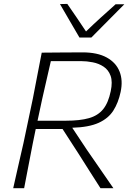

<svg xmlns="http://www.w3.org/2000/svg" viewBox="-20 -990 702 1010"><path d="M49.5 0Q63 -61 75.8 -116.5Q88.5 -172 103.5 -237.5L153 -472.5Q166 -540.5 177 -597Q188 -653.5 199.5 -713Q242.5 -713 291.8 -713.8Q341 -714.5 414 -714.5Q492.5 -714.5 541.5 -687.5Q590.5 -660.5 609 -613.5Q627.5 -566.5 614.5 -506Q602.5 -449.5 576.2 -408.2Q550 -367 498.8 -343.8Q447.5 -320.5 360 -318L437 -202Q470.5 -153.5 509 -97.8Q547.5 -42 576.5 0H508.5Q479 -46 451.2 -89.8Q423.5 -133.5 396 -177L309 -311.5H168L152.5 -236Q139.5 -168.5 129 -114.5Q118.5 -60.5 107 0ZM406.5 -668.5H247.5Q236.5 -620 225.5 -572.5Q214.5 -525 202 -469.5L177.5 -355H327Q400.5 -355 448 -368.5Q495.5 -382 522.8 -415.8Q550 -449.5 562.5 -510.5Q573 -560 561.8 -591.2Q550.5 -622.5 525.2 -639.2Q500 -656 468.2 -662.2Q436.5 -668.5 406.5 -668.5ZM398 -792.5Q373 -835.5 346.8 -880.2Q320.5 -925 295.5 -968.5L334 -969.5Q358.5 -934 383.5 -897.5Q408.5 -861 432.5 -824.5Q470 -861 508.8 -896.2Q547.5 -931.5 588 -967.5H634Q590 -923 547 -879.8Q504 -836.5 460.5 -792.5Z"/></svg>

Font: Commissioner Loud ExtraLight
Style: Italic
Weight: 200
Italic angle: -12°
Designer: Kostas Bartsokas
Foundry: Kostas Bartsokas
Version: Version 1.000; ttfautohint (v1.8.3)